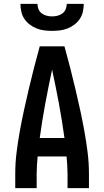

<svg xmlns="http://www.w3.org/2000/svg" viewBox="-20 -975 540 995"><path d="M59 0V-74Q59 -130 66 -186Q73 -242 83 -297Q93 -352 105 -407Q117 -462 130 -517Q143 -572 157 -626.5Q171 -681 186 -735H314Q329 -681 343 -626.5Q357 -572 370 -517Q383 -462 395 -407Q407 -352 417 -297Q427 -242 434 -186Q441 -130 441 -74V0H330V-74Q330 -96 328.5 -118.5Q327 -141 325 -164H175Q173 -141 171.5 -118.5Q170 -96 170 -74V0ZM186 -260H314Q302 -349 285.5 -437.5Q269 -526 250 -614Q231 -526 214.5 -437.5Q198 -349 186 -260ZM250 -815Q230 -815 209.5 -817.5Q189 -820 170 -827.5Q151 -835 134.5 -847.5Q118 -860 106.5 -877Q95 -894 90.5 -914.5Q86 -935 86 -955H174Q174 -941 179.5 -927.5Q185 -914 196.5 -905.5Q208 -897 222 -893.5Q236 -890 250 -890Q264 -890 278 -893.5Q292 -897 303.5 -905.5Q315 -914 320.5 -927.5Q326 -941 326 -955H414Q414 -935 409.5 -914.5Q405 -894 393.5 -877Q382 -860 365.5 -847.5Q349 -835 330 -827.5Q311 -820 290.5 -817.5Q270 -815 250 -815Z"/></svg>

Font: Iosevka SS08 Regular
Style: Bold
Weight: 700
Monospace: yes
Designer: Belleve Invis
Foundry: Belleve Invis
Version: Version 16.3.4; ttfautohint (v1.8.4)